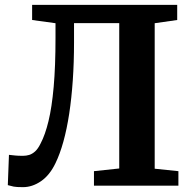

<svg xmlns="http://www.w3.org/2000/svg" viewBox="-20 -763 795 789"><path d="M74.3 6.1Q47 6.1 36 3.8Q25.1 1.5 12.1 -2.2L16.8 -126.7Q32.5 -124.8 44 -123.8Q55.4 -122.7 74.7 -122.7Q87.4 -122.7 99.8 -126.3Q112.2 -130 124.3 -140.8Q136.4 -151.7 146.9 -173.5Q165.6 -208.6 179.3 -265.3Q193.1 -321.9 200.6 -406.3Q208.1 -490.6 208.1 -608V-667.6L112 -680.8V-743H708.2V-680.8L615.7 -667.6V-69.7L713.1 -59.6V0H366.1V-59.6L470 -70.7V-667.9H284.2V-588.7Q284.2 -506.4 279.1 -432.7Q274 -359.1 264.4 -295.8Q254.7 -232.4 240.5 -181.2Q226.3 -129.9 207.9 -92.2Q184.2 -42.9 148.5 -18.4Q112.7 6.1 74.3 6.1Z"/></svg>

Font: Merriweather 7pt Light
Style: Regular
Weight: 300
Designer: Eben Sorkin
Foundry: Eben Sorkin
Version: Version 2.200;gftools[0.9.31]